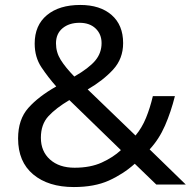

<svg xmlns="http://www.w3.org/2000/svg" viewBox="-20 -745 772 775"><path d="M304 -725Q384 -725 430.5 -684.5Q477 -644 477 -571Q477 -508 436.5 -464Q396 -420 334 -384L527 -198Q553 -229 569.5 -269.5Q586 -310 597 -357H686Q670 -293 646 -238Q622 -183 584 -142L730 0H611L524 -84Q477 -42 419 -16Q361 10 278 10Q175 10 114 -41Q53 -92 53 -186Q53 -263 94.5 -309.5Q136 -356 207 -396Q175 -432 147.5 -473Q120 -514 120 -569Q120 -643 169.5 -684Q219 -725 304 -725ZM301 -653Q259 -653 232.5 -631Q206 -609 206 -570Q206 -534 225 -503.5Q244 -473 280 -436Q339 -470 364.5 -500.5Q390 -531 390 -571Q390 -607 366 -630Q342 -653 301 -653ZM260 -341Q206 -309 175.5 -276Q145 -243 145 -189Q145 -134 182 -101Q219 -68 281 -68Q345 -68 391 -89Q437 -110 468 -139Z"/></svg>

Font: Noto Sans Deseret
Style: Regular
Weight: 400
Designer: Monotype Design Team
Foundry: Monotype Imaging Inc.
Version: Version 2.001; ttfautohint (v1.8.4.7-5d5b)